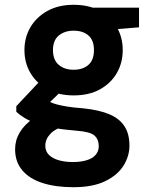

<svg xmlns="http://www.w3.org/2000/svg" viewBox="-20 -549 639 801"><path d="M286 232Q212 232 157.5 214.5Q103 197 73 161.5Q43 126 43 74Q43 36 62 4Q81 -28 117 -53.5Q153 -79 205 -97L259 -27Q211 -13 190 9.5Q169 32 169 59Q169 82 184 97Q199 112 225 119.5Q251 127 284 127Q317 127 341.5 119.5Q366 112 379 97Q392 82 392 61Q392 32 373.5 16Q355 0 296 -4Q245 -8 204.5 -15.5Q164 -23 134 -33.5Q104 -44 82.5 -57Q61 -70 48 -83V-106L157 -222L259 -191L127 -64L168 -136Q178 -129 189 -123.5Q200 -118 216.5 -113.5Q233 -109 260 -104.5Q287 -100 328 -97Q395 -90 437 -72Q479 -54 499.5 -22Q520 10 520 58Q520 103 495 142.5Q470 182 418.5 207Q367 232 286 232ZM287 -151Q224 -151 178 -176.5Q132 -202 107 -244.5Q82 -287 82 -340Q82 -393 107 -435.5Q132 -478 178 -503.5Q224 -529 287 -529Q352 -529 397.5 -503.5Q443 -478 467.5 -435.5Q492 -393 492 -340Q492 -287 467.5 -244.5Q443 -202 397.5 -176.5Q352 -151 287 -151ZM287 -258Q326 -258 349 -278.5Q372 -299 372 -340Q372 -381 349 -401Q326 -421 287 -421Q250 -421 225.5 -401Q201 -381 201 -340Q201 -299 225 -278.5Q249 -258 287 -258ZM374 -420 352 -517H560V-435Z"/></svg>

Font: DM Sans 11pt ExtraBold
Style: Regular
Weight: 800
Version: Version 4.004;gftools[0.9.30]